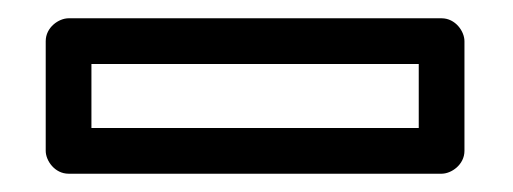

<svg xmlns="http://www.w3.org/2000/svg" viewBox="-20 -799 561 210"><path d="M80 -729H438V-659H80ZM55 -779C44.3 -779 30 -769.1 30 -754V-634C30 -623.3 39.9 -609 55 -609H463C473.7 -609 488 -618.9 488 -634V-754C488 -764.7 478.1 -779 463 -779Z"/></svg>

Font: Hussar Ekologiczny
Style: Regular
Weight: 400
Foundry: Cannot Into Space Fonts
Version: Version 0.97